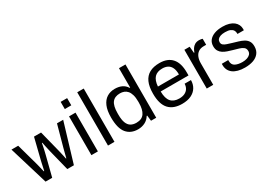

<svg xmlns="http://www.w3.org/2000/svg" viewBox="-1 -1484 3133 2256"><g transform="rotate(-30 1565.0 -355.5)"><path d="M169.6 0 10.8 -526H101.9L182.2 -236.8Q188.2 -215.7 193.9 -191.4Q199.5 -167.2 204.5 -146.7Q209.6 -126.2 212.4 -115.4H218Q222.4 -134.3 227.6 -158.3Q232.7 -182.2 237.6 -204.1Q242.5 -226 245.3 -238.4L316.5 -526H412.2L485 -237.9Q489.5 -221.1 494.3 -198.7Q499.2 -176.3 504.4 -153.9Q509.5 -131.6 512.4 -115.4H518Q521.8 -131 527.1 -152.6Q532.5 -174.2 538.3 -196.6Q544.2 -218.9 548.5 -236.2L628.4 -526H712.3L554 0H464.5L396.2 -272.1Q392.2 -290.7 386 -316.3Q379.8 -341.9 374.4 -368.4Q369 -394.9 365.1 -414.7H359.1Q356.8 -400.4 352.2 -377.1Q347.6 -353.8 341.6 -326.6Q335.6 -299.3 328.5 -271.7L259.6 0Z M791.7 -625.4V-723H879.7V-625.4ZM791.7 0V-526H879.7V0Z M1016.7 0V-723H1104.7V0Z M1421 12Q1322.6 12 1267.5 -54Q1212.5 -120 1212.5 -266.8Q1212.5 -360.4 1238 -420.2Q1263.5 -480 1309.8 -509Q1356 -538 1417.2 -538Q1469.8 -538 1510.3 -519.5Q1550.8 -501 1576.6 -459.9H1583.1V-723H1671.1V0H1600.4L1591.8 -74.6H1584.8Q1557.9 -30.8 1514.7 -9.4Q1471.5 12 1421 12ZM1441.5 -64.5Q1516.5 -64.5 1549.8 -113.6Q1583.1 -162.8 1583.1 -254.5V-270.8Q1583.1 -325.4 1572.1 -362.4Q1561.2 -399.3 1542.1 -421Q1523.1 -442.7 1498 -452.1Q1473 -461.5 1444.8 -461.5Q1372.2 -461.5 1338.1 -416.7Q1304 -371.8 1304 -273.1V-251.8Q1304 -183.9 1319.9 -142.6Q1335.7 -101.4 1366.4 -82.9Q1397 -64.5 1441.5 -64.5Z M2019.1 12Q1901.2 12 1840.4 -54.5Q1779.5 -121 1779.5 -263Q1779.5 -358 1806.8 -418.5Q1834.1 -479 1888.2 -508.5Q1942.4 -538 2022.7 -538Q2133.5 -538 2190.9 -473.7Q2248.2 -409.5 2248.2 -283.2V-240.8H1870.5Q1871.5 -145.2 1909.3 -102.4Q1947.1 -59.6 2021 -59.6Q2065.8 -59.6 2096.5 -75Q2127.2 -90.4 2143.1 -117.4Q2159 -144.5 2159.9 -179.4H2245.9Q2245.5 -122.5 2218.9 -79.2Q2192.3 -36 2142.1 -12Q2091.9 12 2019.1 12ZM1871.5 -307.1H2156.6Q2156.6 -365.8 2139.2 -400.6Q2121.9 -435.4 2091.5 -450.6Q2061.2 -465.8 2020.4 -465.8Q1950.9 -465.8 1914.2 -427.3Q1877.6 -388.8 1871.5 -307.1Z M2356.7 0V-526H2428.4L2436.1 -439.3H2442.6Q2450.8 -463.9 2464.8 -486.3Q2478.8 -508.7 2502.8 -523.4Q2526.7 -538 2562 -538Q2577.1 -538 2589.4 -535.5Q2601.8 -532.9 2607.8 -530.4V-448.9H2575Q2529.8 -448.9 2501 -428.6Q2472.3 -408.3 2458.5 -373.1Q2444.7 -337.9 2444.7 -292.6V0Z M2873 12Q2819.2 12 2778.3 0.9Q2737.4 -10.2 2710 -31.1Q2682.6 -51.9 2668.8 -81.2Q2654.9 -110.5 2654.9 -147.3Q2654.9 -151.9 2655.2 -156.3Q2655.5 -160.8 2655.9 -163.7H2742.9Q2742.4 -159.9 2742.4 -156.9Q2742.4 -154 2742.4 -151.1Q2742.9 -98.2 2781.9 -78.9Q2820.8 -59.6 2878 -59.6Q2911.4 -59.6 2939 -68.4Q2966.6 -77.1 2983.5 -94.6Q3000.4 -112.2 3000.4 -138.6Q3000.4 -172 2978.5 -189.4Q2956.7 -206.9 2921.9 -217Q2887.1 -227.2 2848.7 -238.1Q2816.6 -247.1 2784.8 -257.9Q2752.9 -268.6 2727.4 -284.9Q2701.8 -301.2 2686.2 -326.9Q2670.6 -352.5 2670.6 -391.1Q2670.6 -438.1 2696.2 -470.5Q2721.8 -502.9 2768.4 -520.2Q2815 -537.5 2877.6 -537.5Q2928.3 -537.5 2965.6 -526.3Q3003 -515.2 3027.8 -495.3Q3052.6 -475.4 3064.9 -449.6Q3077.2 -423.8 3077.2 -394.5Q3077.2 -389.4 3076.9 -383.8Q3076.7 -378.1 3076.2 -375.3H2989.8V-386.4Q2989.8 -406.4 2979.3 -424.4Q2968.7 -442.5 2943.5 -454.4Q2918.3 -466.4 2873 -466.4Q2835 -466.4 2809.9 -457.7Q2784.8 -449.1 2772.2 -433.7Q2759.6 -418.3 2759.6 -396.5Q2759.6 -370.6 2776.9 -356.6Q2794.2 -342.6 2822.7 -333.7Q2851.2 -324.8 2883.9 -314.4Q2919 -304 2955.4 -293.2Q2991.8 -282.5 3022.5 -266.5Q3053.1 -250.5 3071.8 -223.1Q3090.4 -195.7 3090.4 -150.9Q3090.4 -94.9 3061.9 -58.6Q3033.5 -22.3 2984.7 -5.1Q2935.9 12 2873 12Z"/></g></svg>

Font: Archivo Variable SemiBold
Style: Regular
Weight: 600
Designer: Hector Gatti
Foundry: Omnibus-Type
Version: Version 2.001